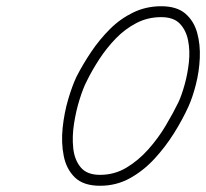

<svg xmlns="http://www.w3.org/2000/svg" viewBox="-20 -573 661 616"><path d="M585 -232Q585 -232 585 -232Q585 -232 585 -232Q566 -190 538.5 -146Q511 -102 475.5 -63.5Q440 -25 396.5 -1Q353 23 301 23Q248 23 220.5 -3.5Q193 -30 184.5 -72.5Q176 -115 181 -163Q186 -211 199 -255Q212 -299 226 -328Q226 -328 226 -328Q226 -328 226 -328Q226 -328 226 -328Q226 -328 226 -328Q246 -367 272.5 -406.5Q299 -446 332.5 -479.5Q366 -513 407.5 -533Q449 -553 497 -553Q547 -553 574.5 -529.5Q602 -506 612.5 -468Q623 -430 621 -386.5Q619 -343 608.5 -302Q598 -261 585 -232ZM258 -312Q258 -312 258 -312Q258 -312 258 -312Q258 -312 258 -312Q258 -312 258 -312Q247 -291 235.5 -254.5Q224 -218 217.5 -176.5Q211 -135 215 -97.5Q219 -60 239 -36Q259 -12 301 -12Q347 -12 385.5 -35Q424 -58 456 -94Q488 -130 512 -170.5Q536 -211 553 -246Q553 -246 553 -246Q553 -246 553 -246Q553 -246 553 -246Q553 -246 553 -246Q563 -268 572.5 -302Q582 -336 586 -373Q590 -410 583.5 -443Q577 -476 557 -497Q537 -518 497 -518Q454 -518 417.5 -499Q381 -480 351.5 -449.5Q322 -419 298.5 -383Q275 -347 258 -312Z"/></svg>

Font: FRB American Cursive
Style: Italic
Weight: 400
Italic angle: -25°
Version: Version 2.0;Modular Font Editor K font №1